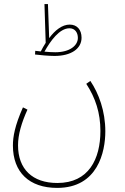

<svg xmlns="http://www.w3.org/2000/svg" viewBox="-20 -687 609 937"><path d="M246 -414C327 -414 378 -449 378 -503C378 -542 356 -567 320 -567C283 -567 248 -539 220 -501L214 -667H197L203 -478C194 -464 186 -450 179 -436C171 -437 162 -438 152 -439L151 -421C174 -418 219 -414 246 -414ZM319 -549C346 -549 360 -528 360 -502C360 -465 321 -432 250 -432C235 -432 218 -433 197 -435C226 -487 270 -549 319 -549ZM43 23C43 154 123 230 259 230C458 230 494 53 494 -46C494 -145 462 -231 421 -292L401 -278C446 -209 470 -136 470 -48C470 89 413 206 260 206C138 206 68 138 68 22C68 -30 85 -88 114 -152L92 -163C52 -73 43 -19 43 23Z"/></svg>

Font: Noto Sans Arabic UI Cn Th
Style: Regular
Weight: 100
Width: 3
Designer: Monotype Design Team, Nadine Chahine and Nizar Qandah
Foundry: Monotype Imaging Inc.
Version: Version 2.010